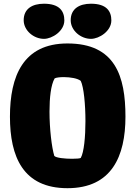

<svg xmlns="http://www.w3.org/2000/svg" viewBox="-20 -987 717 1017"><path d="M337.4 9.8C571.3 9.8 644.5 -158.7 644.5 -369.1C644.5 -583 590.8 -756.8 337.4 -756.8C102.1 -756.8 32.7 -583 32.7 -369.1C32.7 -156.7 102.1 9.8 337.4 9.8ZM267.6 -161.1C253.9 -206.5 242.2 -304.7 242.2 -396C242.2 -469.2 249.5 -537.6 269.5 -571.8C277.3 -576.2 296.9 -578.6 318.8 -578.6C354 -578.1 390.6 -572.3 407.7 -558.6C423.8 -525.4 432.6 -434.1 432.6 -345.2C432.6 -261.7 424.8 -180.2 407.7 -150.4C403.8 -147.5 384.8 -146 361.8 -146C324.7 -146 277.3 -150.4 267.6 -161.1ZM461.9 -781.2C505.4 -781.2 569.8 -822.3 569.8 -878.9C569.8 -927.2 544.9 -967.3 461.9 -967.3C399.9 -967.3 354.5 -940.4 354.5 -879.9C354.5 -825.7 407.2 -781.2 461.9 -781.2ZM212.9 -781.2C256.3 -781.2 320.8 -822.3 320.8 -878.9C320.8 -927.2 295.9 -967.3 212.9 -967.3C150.9 -967.3 105.5 -940.4 105.5 -879.9C105.5 -825.7 158.2 -781.2 212.9 -781.2Z"/></svg>

Font: Kavoon
Style: Regular
Weight: 400
Designer: Viktoriya Grabowska
Foundry: Viktoriya Grabowska
Version: Version 1.002